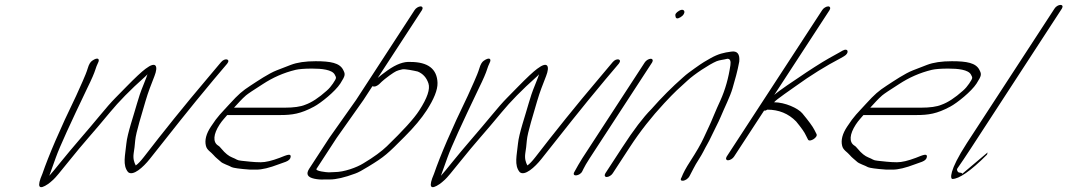

<svg xmlns="http://www.w3.org/2000/svg" viewBox="-20 -714 4342 781"><path d="M355 -467C347.5 -462 341.6 -452 337.2 -437C328.4 -407 304.8 -359 289.6 -324C223.1 -187 177.9 -81 152.4 -7C128.9 47 137 61 176.3 34C180.7 31 187.7 25 196.6 17C205.6 9 225.4 -15 256.6 -54C324.5 -139 358.2 -173 428.1 -258C462.8 -300 509.4 -348 570 -402C575 -406 577.9 -410 579.9 -412C578.4 -407 573.1 -392 562.8 -367C552.4 -342 544.1 -317 537.3 -293C524.6 -247 497.7 -170 494 -130C489.4 -82 477.7 -42 500.9 -14C521 4 562.7 -34 589 -67C678.7 -180 744.5 -265 849.1 -390L904.1 -455C919.4 -474 894.4 -480 879 -461L823.5 -395C730.9 -286 642.7 -176 564.9 -75C551.6 -58 541.1 -47 532.2 -41C525.6 -54 520.5 -68 523.8 -91C526.2 -106 528.6 -123 529.9 -142C532.7 -176 558.6 -255 571.7 -302C583.4 -342 594.2 -368 608.5 -405C623.7 -444 616.5 -468 571.8 -434C555.8 -422 530 -398 493.8 -361L449.6 -316C431.8 -298 410.9 -274 386.2 -244C341.1 -189 271.2 -110 227.1 -55C205.8 -28 189.4 -9 180.5 1C182 -4 191.3 -29 207.4 -74C223.6 -119 266.4 -212 334.8 -355C353.6 -393 363.9 -418 367.3 -429C370.7 -440 374.6 -450 378.1 -457C387.9 -475 377.9 -483 355 -467Z M931.9 -276C948.8 -294 963.2 -311 980.6 -326C989 -333 1011.4 -348 1049.2 -372C1089 -398 1132.9 -418 1182.8 -430C1196.3 -433 1218.2 -435 1249.2 -435C1288.2 -435 1331.3 -431 1341.9 -410C1348.5 -397 1350 -398 1334.2 -374C1327.3 -364 1319.3 -354 1308.9 -345C1276.6 -316 1247.3 -297 1221.8 -288C1202.9 -280 1174.9 -276 1137.9 -276ZM904.2 -246H1118.2C1169.2 -246 1202.6 -251 1256.9 -280C1285.3 -295 1343.4 -342 1364.2 -374C1385.9 -408 1384.9 -412 1375.8 -430C1361.6 -458 1325 -465 1264 -465C1222 -465 1188.6 -460 1162.6 -450C1144.2 -443 1124.2 -435 1105.8 -428C1072.4 -415 1028.6 -385 999.3 -366C965.4 -344 949.5 -330 914.8 -292C879.6 -253 867.2 -244 838 -199C818.7 -170 811.9 -144 817.6 -121C821.7 -103 838.3 -96 848.9 -83C857 -73 867.5 -66 877.1 -57C885.6 -48 911.2 -41 922.7 -34C929.3 -31 954.3 -27 997.8 -24H1022.8C1045.8 -24 1075.3 -31 1114.7 -46L1142.6 -56C1155 -61 1161 -67 1162.4 -76C1163.8 -91 1147.4 -84 1117.5 -72C1085.6 -60 1060.6 -54 1040.6 -54C1010.6 -54 984.6 -58 962.6 -60C941.5 -62 944.5 -66 923.4 -74C910.9 -79 896.3 -90 880.7 -109C876.1 -114 872.6 -119 867.1 -122C845 -136 847.7 -168 872.9 -207C885.3 -226 893.8 -233 904.2 -246Z M1267.3 -27 1349.4 -153 1458.2 -307 1495.3 -364C1495.8 -363 1494.8 -363 1495.8 -363C1503.3 -360 1511.8 -363 1521.7 -371L1533.1 -382C1540.1 -388 1549 -396 1564.4 -407C1591.8 -426 1591.8 -426 1616.8 -432C1627.8 -434 1662.3 -427 1679.3 -423C1700.9 -414 1715 -398 1722.7 -375C1730.4 -352 1718.6 -316 1685.5 -265C1663.8 -231 1618.6 -182 1553.6 -119C1532.8 -99 1500.9 -75 1457.1 -49C1431.3 -33 1379.9 -14 1340.9 -14C1332.9 -14 1325.4 -13 1317.4 -13C1308.4 -13 1261.9 -18 1267.3 -27ZM1666.5 -673 1428.2 -307 1319.4 -153 1237.3 -27C1224 -6 1230.6 7 1258.6 13C1273.1 16 1286.6 17 1299.1 16H1322.1C1347.1 16 1382.1 8 1424.9 -8C1436.9 -12 1454.8 -22 1479.2 -37C1544.9 -77 1556.3 -88 1625.8 -158C1665 -197 1694.8 -233 1715.5 -265C1745.2 -311 1760.4 -348 1759.7 -377C1757.8 -434 1720.5 -462 1649.5 -462C1622.5 -464 1592.1 -453 1556.8 -428C1539.9 -416 1525.5 -405 1516.5 -397L1696.5 -673C1701.4 -681 1698.8 -688 1690.8 -688C1682.8 -688 1671.4 -681 1666.5 -673Z M1948 -467C1940.5 -462 1934.6 -452 1930.2 -437C1921.4 -407 1897.8 -359 1882.6 -324C1816.1 -187 1770.9 -81 1745.4 -7C1721.9 47 1730 61 1769.3 34C1773.7 31 1780.7 25 1789.6 17C1798.6 9 1818.4 -15 1849.6 -54C1917.5 -139 1951.2 -173 2021.1 -258C2055.8 -300 2102.4 -348 2163 -402C2168 -406 2170.9 -410 2172.9 -412C2171.4 -407 2166.1 -392 2155.8 -367C2145.4 -342 2137.1 -317 2130.3 -293C2117.6 -247 2090.7 -170 2087 -130C2082.4 -82 2070.7 -42 2093.9 -14C2114 4 2155.7 -34 2182 -67C2271.7 -180 2337.5 -265 2442.1 -390L2497.1 -455C2512.4 -474 2487.4 -480 2472 -461L2416.5 -395C2323.9 -286 2235.7 -176 2157.9 -75C2144.6 -58 2134.1 -47 2125.2 -41C2118.6 -54 2113.5 -68 2116.8 -91C2119.2 -106 2121.6 -123 2122.9 -142C2125.7 -176 2151.6 -255 2164.7 -302C2176.4 -342 2187.2 -368 2201.5 -405C2216.7 -444 2209.5 -468 2164.8 -434C2148.8 -422 2123 -398 2086.8 -361L2042.6 -316C2024.8 -298 2003.9 -274 1979.2 -244C1934.1 -189 1864.2 -110 1820.1 -55C1798.8 -28 1782.4 -9 1773.5 1C1775 -4 1784.3 -29 1800.4 -74C1816.6 -119 1859.4 -212 1927.8 -355C1946.6 -393 1956.9 -418 1960.3 -429C1963.7 -440 1967.6 -450 1971.1 -457C1980.9 -475 1970.9 -483 1948 -467Z M2602.6 -460 2348.5 -70C2343 -61 2337.6 -52 2332.2 -43L2315.4 -13C2306 6 2339 2 2348.4 -17L2353.3 -27C2358.2 -37 2366.1 -51 2378.5 -70L2632.6 -460C2637.5 -468 2634.9 -475 2626.9 -475C2618.9 -475 2607.5 -468 2602.6 -460ZM2742 -670C2730.5 -663 2725.1 -656 2727.6 -649C2728.2 -638 2735.2 -636 2748.2 -644C2773.6 -659 2765.9 -684 2742 -670Z M2472.4 -9 2541.6 -115C2583.2 -179 2630.7 -239 2681.8 -294C2728.4 -344 2739.9 -353 2776.1 -386C2803.9 -412 2864.6 -452 2895 -465C2907.5 -470 2924 -471 2938.9 -475C2949.9 -475 2953.5 -466 2951.1 -449C2943.5 -397 2930.4 -350 2910.2 -305C2902.3 -287 2892.5 -267 2884.2 -246C2863.5 -196 2866.9 -207 2842.4 -153C2831 -128 2812.3 -96 2787.1 -57C2770.8 -32 2759.4 -11 2752.1 8C2739.2 28 2772.7 25 2785 2C2794.9 -16 2806.2 -41 2821.5 -64C2830.9 -79 2837.3 -90 2841.3 -98C2852.1 -120 2862.5 -135 2873.8 -160C2887.1 -189 2900.4 -212 2911.7 -239C2926.9 -276 2950.1 -321 2959.8 -355C2970.1 -390 2979.8 -424 2987 -463C2990.3 -494 2979.2 -508 2954.2 -504C2924.3 -500 2901.8 -495 2869.9 -477C2849 -465 2835.1 -457 2827.1 -451C2819.7 -446 2813.2 -441 2805.7 -436C2788.3 -423 2775.4 -415 2757 -398C2714.8 -361 2671.6 -318 2628.5 -269C2596.7 -237 2557.6 -186 2511.6 -115L2442.4 -9C2437.5 -1 2440 6 2448 6C2456 6 2467.5 -1 2472.4 -9Z M3324.5 -673 2935.9 -77C2931 -69 2933.5 -62 2941.5 -62C2949.5 -62 2961 -69 2965.9 -77L3088 -264H3092C3094 -264 3096.5 -265 3101 -268C3148 -268 3187.1 -252 3218.4 -220C3239 -195 3252.7 -176 3258.3 -163L3266.9 -146C3274 -134 3308.8 -156 3301.2 -169L3292.6 -186C3285.5 -200 3269.3 -222 3243.6 -253C3225.9 -274 3172.8 -298 3128.8 -298C3134.2 -307 3207.8 -357 3215.8 -363C3277.9 -408 3339.7 -446 3398.9 -477L3412.9 -485C3436.3 -498 3430.6 -521 3407.2 -508L3393.3 -500C3383.8 -495 3369.9 -487 3351.9 -477C3323 -461 3261.3 -421 3235.5 -403C3213.1 -388 3150.9 -347 3129.5 -328L3354.5 -673C3359.4 -681 3356.8 -688 3348.8 -688C3340.8 -688 3329.4 -681 3324.5 -673Z M3519.9 -276C3536.8 -294 3551.2 -311 3568.6 -326C3577 -333 3599.4 -348 3637.2 -372C3677 -398 3720.9 -418 3770.8 -430C3784.3 -433 3806.2 -435 3837.2 -435C3876.2 -435 3919.3 -431 3929.9 -410C3936.5 -397 3938 -398 3922.2 -374C3915.3 -364 3907.3 -354 3896.9 -345C3864.6 -316 3835.3 -297 3809.8 -288C3790.9 -280 3762.9 -276 3725.9 -276ZM3492.2 -246H3706.2C3757.2 -246 3790.6 -251 3844.9 -280C3873.3 -295 3931.4 -342 3952.2 -374C3973.9 -408 3972.9 -412 3963.8 -430C3949.6 -458 3913 -465 3852 -465C3810 -465 3776.6 -460 3750.6 -450C3732.2 -443 3712.2 -435 3693.8 -428C3660.4 -415 3616.6 -385 3587.3 -366C3553.4 -344 3537.5 -330 3502.8 -292C3467.6 -253 3455.2 -244 3426 -199C3406.7 -170 3399.9 -144 3405.6 -121C3409.7 -103 3426.3 -96 3436.9 -83C3445 -73 3455.5 -66 3465.1 -57C3473.6 -48 3499.2 -41 3510.7 -34C3517.3 -31 3542.3 -27 3585.8 -24H3610.8C3633.8 -24 3663.3 -31 3702.7 -46L3730.6 -56C3743 -61 3749 -67 3750.4 -76C3751.8 -91 3735.4 -84 3705.5 -72C3673.6 -60 3648.6 -54 3628.6 -54C3598.6 -54 3572.6 -58 3550.6 -60C3529.5 -62 3532.5 -66 3511.4 -74C3498.9 -79 3484.3 -90 3468.7 -109C3464.1 -114 3460.6 -119 3455.1 -122C3433 -136 3435.7 -168 3460.9 -207C3473.3 -226 3481.8 -233 3492.2 -246Z M3930.2 -112 4299.4 -679C4304.8 -688 4301.8 -694 4293.8 -694C4285.8 -694 4274.8 -688 4269.4 -679L3913 -132C3837.9 -16 3846.1 14 3854.1 14C3880.1 14 3927.4 -17 3994.9 -85L3997.3 -94L3893 -6C3897.4 -11 3883.9 -12 3882.9 -12C3875.9 -12 3870.8 -22 3873.8 -28C3884.2 -43 3912.4 -84 3930.2 -112Z"/></svg>

Font: MewTooHand
Style: UltimateIta
Weight: 400
Designer: Mew Too, Robert Jablonski
Version: Version 0.77